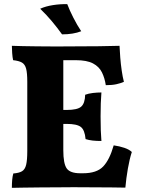

<svg xmlns="http://www.w3.org/2000/svg" viewBox="-20 -899 675 922"><path d="M526 -201Q554 -197 577.5 -189Q601 -181 613 -169Q602 -135 594 -89Q586 -43 582 2Q555 1 513 1Q471 1 423.5 0.5Q376 0 333 0Q306 0 263.5 0.5Q221 1 175.5 1Q130 1 92 2Q54 3 37 3Q37 -17 38.5 -35Q40 -53 44 -66Q71 -68 85.5 -76.5Q100 -85 105.5 -107.5Q111 -130 111 -174V-506Q111 -548 105.5 -569Q100 -590 85.5 -598.5Q71 -607 43 -610Q40 -623 38.5 -643.5Q37 -664 37 -679Q58 -678 90 -677.5Q122 -677 157 -676.5Q192 -676 225 -676Q258 -676 281 -676Q393 -676 454.5 -677Q516 -678 554 -679Q555 -654 557.5 -622.5Q560 -591 564.5 -560Q569 -529 575 -506Q559 -499 538.5 -494.5Q518 -490 488 -490Q483 -524 469.5 -551.5Q456 -579 426.5 -594.5Q397 -610 344 -610H284V-371H300Q352 -371 370 -387Q388 -403 389 -444Q405 -450 426 -452.5Q447 -455 467 -455Q465 -431 464 -403Q463 -375 463 -340Q463 -302 464 -273.5Q465 -245 467 -222Q443 -222 425 -224Q407 -226 391 -231Q387 -275 368 -289.5Q349 -304 300 -304H284V-178Q284 -113 300.5 -90Q317 -67 365 -67H379Q444 -67 475 -99Q506 -131 526 -201ZM278 -734Q255 -766 229.5 -796.5Q204 -827 173 -857Q199 -869 234.5 -874.5Q270 -880 303 -879Q314 -850 332 -814.5Q350 -779 370 -749Q332 -734 278 -734Z"/></svg>

Font: Vollkorn ExtraBold
Style: Regular
Weight: 800
Designer: Friedrich Althausen
Foundry: Friedrich Althausen
Version: Version 5.000; ttfautohint (v1.8.3)